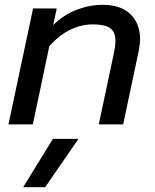

<svg xmlns="http://www.w3.org/2000/svg" viewBox="-20 -515 640 795"><path d="M117 -480H215L200 -411Q244 -454 297.5 -474.5Q351 -495 405 -495Q481 -495 520.5 -456Q560 -417 560 -353Q560 -334 555 -307L490 0H389L452 -297Q458 -326 458 -347Q458 -382 436.5 -398Q415 -414 364 -414Q316 -414 270 -391.5Q224 -369 184 -323L116 0H15ZM199 60H305L167 260H76Z"/></svg>

Font: Prompt
Style: Italic
Weight: 400
Italic angle: -12°
Designer: Katatrad Team
Foundry: CadsonDemak
Version: Version 1.001